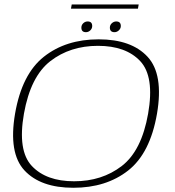

<svg xmlns="http://www.w3.org/2000/svg" viewBox="-20 -862 808 886"><path d="M318.5 4.5Q167.5 4.5 93 -75.5Q18.5 -155.5 49.5 -337.5Q81 -520 182.5 -600.2Q284 -680.5 435.2 -680.5Q586.5 -680.5 661 -600Q735.5 -519.5 704.5 -337.5Q673 -155 571.5 -75.2Q470 4.5 318.5 4.5ZM322 -25.5Q450.5 -25.5 542 -96Q633.5 -166.5 663.5 -337.5Q693.5 -509 627.2 -579.8Q561 -650.5 432 -650.5Q303.5 -650.5 212.2 -579.8Q121 -509 90.5 -337.5Q60.5 -166.5 127 -96Q193.5 -25.5 322 -25.5ZM376.5 -713.5Q355.5 -713.5 355.5 -734.5Q355.5 -746.5 364.2 -754.8Q373 -763 384.5 -763Q405.5 -763 405.5 -742Q405.5 -730.5 396.8 -722Q388 -713.5 376.5 -713.5ZM508.5 -713.5Q487 -713.5 487 -734.5Q487 -746.5 496 -754.8Q505 -763 516.5 -763Q537.5 -763 537.5 -742Q537.5 -730.5 528.5 -722Q519.5 -713.5 508.5 -713.5ZM307.5 -822 311 -841.5H620L616.5 -822Z"/></svg>

Font: Anybody ExtraExpanded ExtraLight
Style: Italic
Weight: 200
Width: 8
Italic angle: -10°
Designer: Tyler Finck
Foundry: Etcetera Type Company
Version: Version 1.010; ttfautohint (v1.8.3) -l 8 -r 50 -G 200 -x 14 